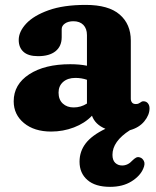

<svg xmlns="http://www.w3.org/2000/svg" viewBox="-20 -510 622 764"><path d="M34.5 -107Q34.5 -174 96 -214.2Q157.5 -254.5 259.5 -254.5Q296.5 -254.5 326 -248.5V-370.5Q326 -396 311.8 -410.8Q297.5 -425.5 272 -425.5Q251.5 -425.5 238.5 -416.5Q225.5 -407.5 225.5 -394V-362Q225.5 -326 201 -306.2Q176.5 -286.5 131.5 -286.5Q92.5 -286.5 73.5 -303.8Q54.5 -321 54.5 -351Q54.5 -384 84.2 -416Q114 -448 173.2 -469.2Q232.5 -490.5 321 -490.5Q412 -490.5 456.2 -452.2Q500.5 -414 500.5 -348.5V-117Q500.5 -108.5 505.2 -102.2Q510 -96 520.5 -96Q527 -96 530.8 -97.8Q534.5 -99.5 537.5 -101.5Q540.5 -103.5 543.2 -105.2Q546 -107 550.5 -107Q562 -107 568.5 -99Q575 -91 575 -79Q575 -52.5 554.2 -27.2Q533.5 -2 497 8Q427.5 52.5 427.5 106Q427.5 127.5 438.5 138Q449.5 148.5 466 148.5Q489 148.5 507 128.5Q514.5 121 521.5 117.2Q528.5 113.5 537 116.5Q546.5 119 552.5 130.5Q558.5 142 550 161Q538 190 503.2 211.8Q468.5 233.5 418 233.5Q359 233.5 327.8 206.2Q296.5 179 296.5 133.5Q296.5 92.5 321 60.5Q345.5 28.5 399.5 2.5Q358.5 -14.5 346 -49.5Q317.5 -19.5 274.2 -3Q231 13.5 183.5 13.5Q116.5 13.5 75.5 -20.2Q34.5 -54 34.5 -107ZM213 -141.5Q213 -113.5 229.8 -98Q246.5 -82.5 273 -82.5Q302 -82.5 326 -98V-192.5Q304.5 -200 280 -200Q249.5 -200 231.2 -184Q213 -168 213 -141.5Z"/></svg>

Font: Fraunces 9pt SuperSoft
Style: Bold
Weight: 700
Version: Version 1.000;[b76b70a41]